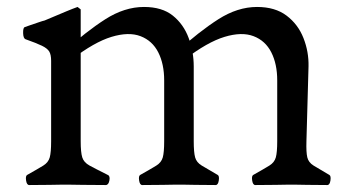

<svg xmlns="http://www.w3.org/2000/svg" viewBox="-20 -531 1006 552"><path d="M152 0Q139 0 122.5 0.5Q106 1 64 1Q57 1 55 -12Q53 -25 58 -28Q90 -46 104.5 -55Q119 -64 123 -78.5Q127 -93 127 -125V-356Q127 -374 121.5 -383Q116 -392 100.5 -399.5Q85 -407 54 -418Q47 -420 46.5 -435.5Q46 -451 51 -453Q56 -455 68 -459Q80 -463 91.5 -467Q103 -471 108 -472Q153 -491 171 -498.5Q189 -506 203 -511L212 -504V-125Q212 -93 216.5 -78.5Q221 -64 237.5 -55Q254 -46 290 -28Q297 -25 294.5 -12Q292 1 284 1Q236 1 217.5 0.5Q199 0 184 0ZM477 0Q464 0 447.5 0.5Q431 1 389 1Q382 1 380 -12Q378 -25 383 -28Q415 -46 429.5 -55Q444 -64 448 -78.5Q452 -93 452 -125V-300Q452 -347 435 -380.5Q418 -414 384 -427Q350 -440 300.5 -425Q251 -410 186 -360L162 -381Q227 -440 282.5 -475.5Q338 -511 394 -511Q446 -511 477 -486Q508 -461 522.5 -421.5Q537 -382 537 -340V-125Q537 -93 541 -78.5Q545 -64 560 -55Q575 -46 606 -28Q611 -25 609 -12Q607 1 600 1Q558 1 542 0.5Q526 0 513 0ZM802 0Q789 0 772.5 0.5Q756 1 714 1Q707 1 705 -12Q703 -25 708 -28Q740 -46 754.5 -55Q769 -64 773 -78.5Q777 -93 777 -125V-300Q777 -347 760 -380.5Q743 -414 709 -427Q675 -440 625.5 -425Q576 -410 511 -360L487 -381Q552 -440 607.5 -475.5Q663 -511 719 -511Q771 -511 804 -486Q837 -461 852.5 -421.5Q868 -382 867 -340L861 -125Q860 -93 863.5 -78.5Q867 -64 881.5 -55Q896 -46 927 -28Q932 -25 930 -12Q928 1 921 1Q879 1 863 0.5Q847 0 834 0Z"/></svg>

Font: Anvers
Style: Regular
Weight: 400
Designer: Ishtar van Looy
Version: Version 1.000